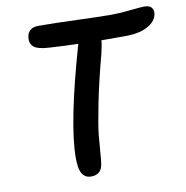

<svg xmlns="http://www.w3.org/2000/svg" viewBox="-81 -788 850 879"><g transform="rotate(-10 344.0 -349.0)"><path d="M272 13.2Q245.6 13.2 231.4 -9.3Q217.3 -31.7 217.8 -86.9Q219.2 -244.6 319.8 -595.2Q260.7 -596.7 187 -601.1Q130.9 -604 112.8 -621.3Q94.7 -638.7 101.1 -670.9Q104.5 -687 117.2 -697.5Q129.9 -708 152.8 -708Q228 -708 331.8 -704.1Q435.5 -700.2 491.2 -700.2Q534.2 -700.2 580.1 -705.6Q626 -710.9 647 -710.9Q670.9 -710.9 680.4 -699Q689.9 -687 687 -668Q681.6 -642.1 658.2 -624.5Q634.8 -606.9 604.5 -599.9Q574.2 -592.8 539.1 -592.8H426.8Q425.8 -572.8 416 -532.2Q382.8 -407.7 363.3 -309.6Q343.8 -211.4 339.4 -165.8Q335 -120.1 332.5 -82.8Q330.1 -45.4 327.1 -32.2Q319.3 13.2 272 13.2Z"/></g></svg>

Font: Shantell Sans Normal
Style: Italic
Weight: 500
Italic angle: -11.31°
Designer: Stephen Nixon, Anya Danilova, Shantell Martin
Foundry: Arrow Type
Version: Version 1.006;[559af2be0]